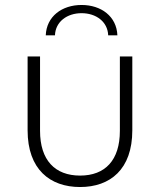

<svg xmlns="http://www.w3.org/2000/svg" viewBox="-20 -748 643 772"><path d="M302 4C423 4 512 -67 512 -224V-521H462V-222C462 -104 403 -42 302 -42C201 -42 141 -104 141 -222V-521H91V-224C91 -67 181 4 302 4ZM164 -606H201C203 -661 250 -695 308 -695C366 -695 413 -661 415 -606H452C449 -682 387 -728 308 -728C229 -728 167 -682 164 -606Z"/></svg>

Font: Chess Sans Light
Style: Regular
Weight: 300
Designer: Wolf Bōese
Foundry: Wolf Bōese
Version: Version 7.223;Glyphs 3.3 (3306)